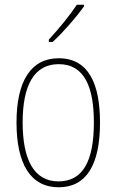

<svg xmlns="http://www.w3.org/2000/svg" viewBox="-20 -784 495 814"><path d="M336 -757V-764H306C273 -715 232 -665 187 -616V-606H203C246 -645 302 -709 336 -757ZM404 -264C404 -428 356 -537 229 -537C111 -537 50 -440 50 -265C50 -88 110 10 229 10C347 10 404 -87 404 -264ZM76 -265C76 -423 125 -512 229 -512C339 -512 378 -413 378 -265C378 -102 332 -15 228 -15C124 -15 76 -107 76 -265Z"/></svg>

Font: Noto Sans Sinhala UI Condensed Thin
Style: Regular
Weight: 100
Width: 3
Designer: Jelle Bosma - Monotype Design Team
Foundry: Monotype Imaging Inc.
Version: Version 2.006